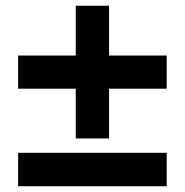

<svg xmlns="http://www.w3.org/2000/svg" viewBox="-20 -647 642 667"><path d="M243.2 -166H358.9V-338.9H559.1V-454.1H358.9V-627H243.2V-454.1H43V-338.9H243.2ZM43 0H559.1V-116.2H43Z"/></svg>

Font: Hack
Style: Bold Oblique
Weight: 700
Italic angle: -12°
Monospace: yes
Designer: Christopher Simpkins
Foundry: Christopher Simpkins
Version: Version 2.010